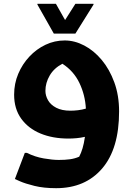

<svg xmlns="http://www.w3.org/2000/svg" viewBox="-20 -725 698 1006"><path d="M274 261Q209 261 160.5 249Q112 237 85 225Q58 213 58 213L110 76H121Q163 97 209 105Q255 113 288 113Q321 113 346.5 109.5Q372 106 395 96Q405 77 412.5 52Q420 27 425 -8Q403 -3 381 -1Q359 1 339 1Q256 1 192 -25.5Q128 -52 91 -103.5Q54 -155 54 -229Q54 -287 75.5 -338Q97 -389 134 -428.5Q171 -468 218.5 -490.5Q266 -513 319 -513Q371 -513 421.5 -486.5Q472 -460 513 -411Q554 -362 579 -293.5Q604 -225 604 -141Q604 54 515.5 157.5Q427 261 274 261ZM218 -249Q218 -224 231.5 -200Q245 -176 274.5 -160.5Q304 -145 349 -145Q368 -145 389 -147.5Q410 -150 430 -156Q426 -228 396 -290.5Q366 -353 307 -391Q263 -368 240.5 -329.5Q218 -291 218 -249ZM273 -705 321 -620 375 -705H470V-701L375 -549H262L176 -701V-705Z"/></svg>

Font: Kufam
Style: Bold Italic
Weight: 700
Italic angle: -11°
Designer: Artur Schmal
Foundry: Original Type
Version: Version 1.301; ttfautohint (v1.8.3)